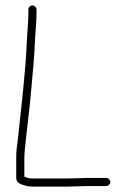

<svg xmlns="http://www.w3.org/2000/svg" viewBox="-20 -696 477 710"><path d="M388 -23C388 -30.9 380.9 -38 373 -38H304L229.6 -36H99C89 -36 79.3 -38.3 70 -43V-113C70 -129 73.6 -166.4 80.8 -225.3C88 -284.2 93.4 -335.9 97 -380.5C100.9 -428.6 106.6 -479.4 109 -538C111.2 -589.8 115 -609.7 115 -648V-661C115 -668.9 107.9 -676 100 -676C92.1 -676 85 -668.9 85 -661V-648C85 -614 80.6 -577.6 78.8 -535.7C74.2 -427.4 59.2 -305 48 -199C42.1 -143.1 40 -144.8 40 -113V-39C40 -27 47 -18.5 61 -13.5C75 -8.5 87.7 -6 99 -6H229.6L304 -8H373C380.9 -8 388 -15.1 388 -23Z"/></svg>

Font: MewTooHand
Style: Condensed
Weight: 400
Designer: Mew Too, Robert Jablonski
Version: Version 0.77